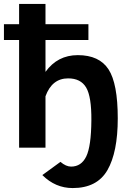

<svg xmlns="http://www.w3.org/2000/svg" viewBox="-32 -750 652 975"><path d="M337 205Q249 205 183 139L275 72Q303 96 329 96Q381 96 406 44.5Q431 -7 432 -139Q433 -259 405.5 -305.5Q378 -352 314 -352Q232 -352 199 -261V0H65V-547H-12V-627H65V-730H199V-627H417V-547H199V-385Q260 -470 363 -470Q472 -470 519 -398Q566 -326 566 -149Q566 23 513.5 114Q461 205 337 205Z"/></svg>

Font: Raleway-v4020
Style: Bold
Weight: 700
Designer: Matt McInerney, Pablo Impallari, Rodrigo Fuenzalida
Foundry: Matt McInerney, Pablo Impallari, Rodrigo Fuenzalida
Version: Version 4.020;PS 004.020;hotconv 1.0.88;makeotf.lib2.5.64775